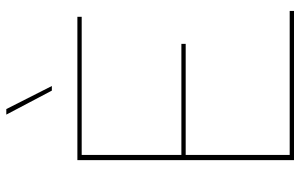

<svg xmlns="http://www.w3.org/2000/svg" viewBox="-196 -780 975 624"><g transform="rotate(-90 292.0 -467.5)"><path d="M250 -935 325 -787H310L232 -935ZM84 0V-704H550V-690H101V-366H462V-352H101V-14H569V0Z"/></g></svg>

Font: Prodigy Sans Thin
Style: Regular
Weight: 100
Designer: Wei Huang
Foundry: Wei Huang
Version: Version 1.003; ttfautohint (v1.8.3)